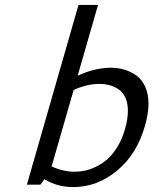

<svg xmlns="http://www.w3.org/2000/svg" viewBox="-20 -758 629 788"><path d="M302.2 -737.8H382.3L298.8 -447.3Q369.6 -480 434.6 -480Q463.9 -480 489.7 -472.4Q515.6 -464.8 538.8 -448.7Q562 -432.6 575.7 -402.6Q589.4 -372.6 589.4 -332.5Q589.4 -291 574.7 -240.7Q541.5 -124.5 460.2 -57.4Q378.9 9.8 280.3 9.8Q214.8 9.8 162.1 -22.5L146 0H90.3ZM388.2 -413.6Q336.4 -413.6 282.2 -388.7L191.9 -75.2Q238.3 -53.2 286.1 -53.2Q308.1 -53.2 329.8 -57.9Q351.6 -62.5 376.5 -75Q401.4 -87.4 422.6 -106.4Q443.8 -125.5 462.6 -156.5Q481.4 -187.5 492.7 -227.1Q504.9 -268.6 504.9 -303.7Q504.9 -335.4 494.1 -358.2Q483.4 -380.9 465.3 -392.3Q447.3 -403.8 428.5 -408.7Q409.7 -413.6 388.2 -413.6Z"/></svg>

Font: Cantarell
Style: Italic
Weight: 400
Italic angle: -16°
Designer: Dave Crossland
Version: Version 1.004